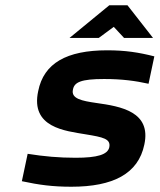

<svg xmlns="http://www.w3.org/2000/svg" viewBox="-20 -700 606 729"><path d="M305 -190C372 -179 401 -173 395 -141C389 -113 350 -101 267 -101C204 -101 148 -106 85 -116L63 -12C128 2 180 9 251 9C409 9 505 -40 528 -151C555 -276 439 -296 346 -309C291 -317 249 -325 257 -360C262 -388 288 -400 375 -400C444 -400 494 -393 544 -382L566 -486C507 -501 456 -509 387 -509C233 -509 146 -460 125 -354C95 -215 229 -203 305 -190ZM244 -556H355L412 -598L451 -556H561L464 -680H395Z"/></svg>

Font: LT Wave Text Bold Italic
Style: Regular
Weight: 700
Designer: Daniel Lyons
Version: Version 2.5 (Glyphs App)